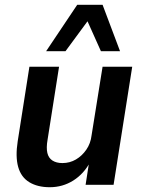

<svg xmlns="http://www.w3.org/2000/svg" viewBox="-20 -773 600 803"><path d="M188 10Q137 10 102.5 -11Q68 -32 56 -75Q44 -118 54 -182L103 -494H227L179 -189Q173 -155 178 -133.5Q183 -112 199.5 -101.5Q216 -91 241 -91Q272 -91 297.5 -106Q323 -121 341 -147Q359 -173 363 -207L409 -494H533L455 0H338L353 -97H358Q331 -46 286.5 -18Q242 10 188 10ZM173 -559 303 -753H409L482 -559H402L346 -684L254 -559Z"/></svg>

Font: Nunito Sans 10pt SemiCondensed
Style: Bold Italic
Weight: 700
Width: 4
Italic angle: -9°
Designer: Vernon Adams
Foundry: Vernon Adams
Version: Version 3.101;gftools[0.9.27]